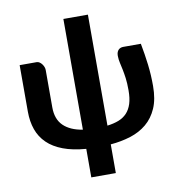

<svg xmlns="http://www.w3.org/2000/svg" viewBox="-95 -812 990 1064"><g transform="rotate(-10 400.5 -280.0)"><path d="M470.5 -725.5V-101Q506.5 -105.5 534.2 -116.2Q562 -127 581 -147.2Q600 -167.5 609.8 -198.2Q619.5 -229 619.5 -273.5Q619.5 -314 615.8 -342Q612 -370 607.5 -391.8Q603 -413.5 598.8 -431.8Q594.5 -450 594 -472Q594 -484 597.2 -492.2Q600.5 -500.5 606 -505.8Q611.5 -511 618.2 -513.2Q625 -515.5 632 -515.5H731.5Q737.5 -483.5 742.2 -453.8Q747 -424 750.5 -394.5Q754 -365 755.8 -335Q757.5 -305 757.5 -273.5Q757.5 -199.5 735.2 -148.8Q713 -98 674.2 -65.8Q635.5 -33.5 583 -17Q530.5 -0.5 470.5 4.5V166H332.5V5.5Q257 -0.5 203.5 -20.8Q150 -41 115.8 -74.2Q81.5 -107.5 65.5 -152.8Q49.5 -198 49.5 -253.5V-515.5H145Q153.5 -515.5 161 -510.5Q168.5 -505.5 174.2 -498Q180 -490.5 183.5 -481.5Q187 -472.5 187 -464.5V-253.5Q187 -187 224.8 -150.2Q262.5 -113.5 332.5 -102.5V-725.5Z"/></g></svg>

Font: Lato Heavy
Style: Regular
Weight: 800
Designer: Lukasz Dziedzic
Foundry: tyPoland Lukasz Dziedzic
Version: Version 2.007; 2014-02-27